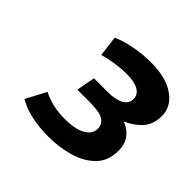

<svg xmlns="http://www.w3.org/2000/svg" viewBox="-115 -883 629 629"><g transform="rotate(45 199.5 -569.0)"><path d="M41 -396 78 -466Q122 -443 181 -443Q228 -443 254 -457.5Q280 -472 280 -497Q280 -518 262.5 -529Q245 -540 200 -540H142L154 -605H217Q253 -605 273.5 -616Q294 -627 294 -649Q294 -669 275 -680Q256 -691 221 -691Q196 -691 168.5 -687Q141 -683 117 -676L108 -747Q134 -759 172 -766.5Q210 -774 250 -774Q320 -774 359.5 -746Q399 -718 399 -676Q399 -636 377.5 -612Q356 -588 323 -574Q348 -565 363.5 -545Q379 -525 379 -493Q379 -447 351 -418.5Q323 -390 278.5 -377Q234 -364 183 -364Q143 -364 106.5 -371.5Q70 -379 41 -396Z"/></g></svg>

Font: Georama
Style: Bold Italic
Weight: 700
Italic angle: -9°
Designer: Jean-Baptiste Levee
Foundry: Production Type
Version: Version 1.000